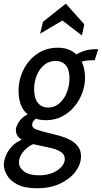

<svg xmlns="http://www.w3.org/2000/svg" viewBox="-64 -754 543 1024"><path d="M182 -113Q114 -113 74.5 -152.5Q35 -192 35 -271Q35 -329 60.8 -381.2Q86.5 -433.5 133.8 -466.5Q181 -499.5 245 -499.5Q312 -499.5 350.8 -455.8Q389.5 -412 389.5 -339Q389.5 -298.5 374.8 -258.5Q360 -218.5 332.5 -185.5Q305 -152.5 266.8 -132.8Q228.5 -113 182 -113ZM192.5 -180.5Q227 -180.5 252.8 -203Q278.5 -225.5 292.5 -261.2Q306.5 -297 306.5 -336.5Q306.5 -382 287.2 -405.5Q268 -429 232.5 -429Q197.5 -429 171.8 -407.8Q146 -386.5 132 -352Q118 -317.5 118 -277.5Q118 -231 137.8 -205.8Q157.5 -180.5 192.5 -180.5ZM133 250Q67.5 250 28.8 229.8Q-10 209.5 -26.8 180.2Q-43.5 151 -43.5 124Q-43.5 106 -34.2 80Q-25 54 -2.2 28.5Q20.5 3 61 -12.5L124.5 11Q102.5 17 82.5 33Q62.5 49 49.8 69.8Q37 90.5 37 111Q37 140 64.5 160.5Q92 181 144 181Q185.5 181 216.2 168Q247 155 264.2 135Q281.5 115 281.5 94.5Q281.5 71 262.8 57.8Q244 44.5 214 37Q184 29.5 150.8 23Q117.5 16.5 87.8 7.5Q58 -1.5 39.2 -18Q20.5 -34.5 20.5 -62.5Q20.5 -77 36.5 -103.5Q52.5 -130 90.5 -147.5L135 -127.5Q123 -119 115.2 -109.2Q107.5 -99.5 107.5 -88Q107.5 -71 133.2 -62Q159 -53 218 -39Q240 -34 266 -26Q292 -18 315 -5Q338 8 353 28.8Q368 49.5 368 80.5Q368 121.5 339.2 160.5Q310.5 199.5 257.8 224.8Q205 250 133 250ZM365 -422.5 337.5 -459.5Q356 -473 384 -482.2Q412 -491.5 444.5 -491.5H459.5L441 -432.5H413.5Q409 -432.5 393 -430.2Q377 -428 365 -422.5ZM150 -574.5 165 -637.5 287 -734.5 385.5 -624.5 373 -564.5 269 -644.5Z"/></svg>

Font: Cabin
Style: Italic
Weight: 400
Width: 4
Italic angle: -10°
Designer: Pablo Impallari
Foundry: Pablo Impallari. http://www.impallari.com Igino Marini. http://www.ikern.com
Version: Version 3.001